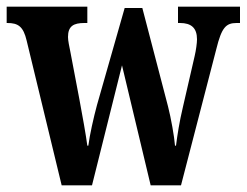

<svg xmlns="http://www.w3.org/2000/svg" viewBox="-22 -556 740 576"><path d="M58 -434 163 0H254L344 -360L430 0H521L627 -409C643 -474 656 -487 688 -487H698V-536H512V-487H518C552 -487 569 -472 569 -438C569 -427 566 -405 562 -388L527 -236C516 -190 510 -150 506 -119H503C501 -146 491 -202 482 -237L405 -532H352L269 -241C259 -204 247 -151 243 -119H240C236 -150 225 -211 216 -259L189 -401C186 -416 182 -434 182 -445C182 -478 199 -487 231 -487H240V-536H-2V-487H0C32 -487 48 -477 58 -434Z"/></svg>

Font: Noto Serif Bengali ExtraCondensed
Style: Regular
Weight: 400
Width: 2
Designer: Juan Bruce, Universal Thirst, Indian Type Foundry and the Monotype Design Team.
Foundry: Monotype Imaging Inc.
Version: Version 2.003